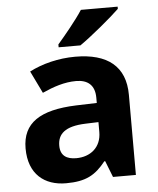

<svg xmlns="http://www.w3.org/2000/svg" viewBox="-54 -906 713 869"><g transform="rotate(-5 302.0 -471.0)"><path d="M513 -849V-859H346C317 -814 263 -749 231 -712V-699H330C381 -734 475 -812 513 -849ZM302 -650C225 -650 151 -631 93 -601L142 -500C193 -523 243 -540 296 -540C349 -540 381 -514 381 -457V-433L286 -430C123 -424 42 -372 42 -256C42 -138 114 -83 211 -83C302 -83 345 -108 392 -167H396L425 -93H529V-457C529 -587 448 -650 302 -650ZM323 -344 381 -346V-301C381 -231 331 -192 267 -192C224 -192 195 -209 195 -255C195 -307 227 -341 323 -344Z"/></g></svg>

Font: Noto Sans Telugu UI
Style: Bold
Weight: 700
Designer: Jelle Bosma - Monotype Design Team
Foundry: Monotype Imaging Inc.
Version: Version 2.005